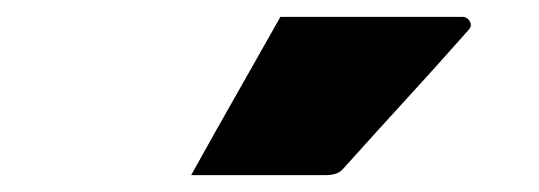

<svg xmlns="http://www.w3.org/2000/svg" viewBox="-20 -825 640 228"><path d="M313 -805H529Q535 -805 538 -799.5Q541 -794 536 -789Q498 -746 464.5 -709.5Q431 -673 387 -624Q381 -617 366 -617H207Q233 -664 259.5 -710.5Q286 -757 313 -805Z"/></svg>

Font: Recursive Sn Lnr St XBk
Style: Regular
Weight: 1000
Version: Version 1.079;hotconv 1.0.112;makeotfexe 2.5.65598; ttfautoh